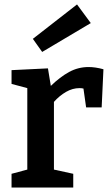

<svg xmlns="http://www.w3.org/2000/svg" viewBox="-20 -845 501 865"><path d="M32 0V-62L103 -81V-448L32 -467V-529L196 -537L209 -458Q250 -498 291 -520.5Q332 -543 379 -543Q410 -543 446 -533L438 -361H368L356 -446Q348 -448 338 -448Q307 -448 277.5 -431Q248 -414 223 -386V-81L310 -62V0ZM170 -611 128 -670 327 -825 389 -741Z"/></svg>

Font: Bitter SemiBold
Style: Regular
Weight: 600
Designer: Sol Matas, and Bitter project Authors
Foundry: Sol Matas
Version: Version 2.001